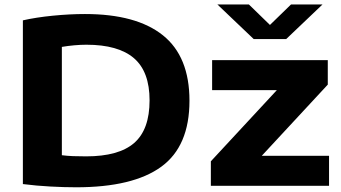

<svg xmlns="http://www.w3.org/2000/svg" viewBox="-20 -808 1484 835"><path d="M311 6.5Q259.5 6.5 199 3.2Q138.5 0 79.5 -7.5V-719.5Q136.5 -732.5 210.2 -739.8Q284 -747 349.5 -747Q573 -747 688.5 -654.5Q804 -562 804 -370Q804 -172 681.2 -82.8Q558.5 6.5 311 6.5ZM354.5 -128Q496.5 -128 563.5 -186.2Q630.5 -244.5 630.5 -371.5Q630.5 -496.5 562.5 -555Q494.5 -613.5 355.5 -613.5Q331 -613.5 303 -611Q275 -608.5 249 -604V-133Q272 -130 297.2 -129Q322.5 -128 354.5 -128ZM897 0V-106.5L1184 -416H902.5V-546.5H1405.5V-440L1118.5 -130.5H1411V0ZM1083.5 -638 925.5 -788.5H1062.5L1154 -699.5L1245.5 -788.5H1382.5L1224.5 -638Z"/></svg>

Font: Encode Sans Expanded
Style: Bold
Weight: 700
Width: 7
Designer: Multiple Designers
Foundry: Impallari Type
Version: Version 3.000; ttfautohint (v1.8.3) -l 8 -r 50 -G 200 -x 14 